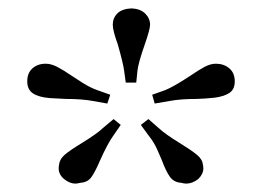

<svg xmlns="http://www.w3.org/2000/svg" viewBox="-20 -844 624 458"><path d="M276 -676Q274 -692 261 -738Q249 -771 249 -785Q249 -801 260 -812Q271 -823 294 -824Q315 -823 326.5 -811.5Q338 -800 338 -785Q338 -774 325 -737Q310 -694 308 -676L305 -647H280ZM202 -603Q176 -608 137 -608L99 -610Q73 -612 59 -621Q45 -630 45 -650Q45 -670 57.5 -681Q70 -692 89 -692Q102 -692 116.5 -684.5Q131 -677 153 -662Q159 -658 177 -646.5Q195 -635 212 -629L243 -618L236 -597ZM343 -618 374 -629Q394 -637 432 -662Q454 -677 468 -684.5Q482 -692 495 -692Q514 -692 527 -681Q540 -670 540 -650Q540 -631 527.5 -622.5Q515 -614 492 -611Q483 -610 469.5 -609Q456 -608 449 -608Q410 -608 384 -603L349 -597ZM160 -406Q147 -406 134 -416Q120 -427 120 -442Q120 -448 121 -451Q122 -464 134 -474.5Q146 -485 174 -502Q213 -526 226 -539L251 -560L268 -546L250 -520Q237 -502 219 -462Q207 -434 198 -421.5Q189 -409 172 -408Q164 -406 160 -406ZM366 -462Q364 -466 356 -485Q348 -504 335 -520L316 -546L334 -560L358 -539Q374 -524 410 -502Q436 -486 449.5 -475Q463 -464 464 -451Q465 -448 465 -442Q465 -429 453 -417Q439 -406 424 -406Q420 -406 412 -408Q395 -409 385.5 -422Q376 -435 366 -462Z"/></svg>

Font: BioRhyme Expanded Light
Style: Regular
Weight: 300
Width: 7
Designer: Aoife Mooney
Foundry: Aoife Mooney Type
Version: Version 1.000